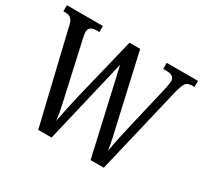

<svg xmlns="http://www.w3.org/2000/svg" viewBox="-146 -917 1188 1121"><g transform="rotate(30 448.0 -357.0)"><path d="M78 -620Q74 -641 65.5 -652.5Q57 -664 46 -668.5Q35 -673 18 -673H7V-714H250V-673H230Q204 -673 191.5 -663Q179 -653 179 -634Q179 -624 181.5 -612.5Q184 -601 186 -589L259 -262Q266 -232 272 -204Q278 -176 283 -149.5Q288 -123 291 -99Q298 -139 308 -185.5Q318 -232 330 -284L433 -707H505L604 -270Q616 -221 625 -178Q634 -135 640 -98Q644 -122 648.5 -145Q653 -168 658.5 -194Q664 -220 671 -251L746 -572Q749 -585 752.5 -604Q756 -623 756 -633Q756 -655 741.5 -664Q727 -673 699 -673H680V-714H891V-673H874Q858 -673 846 -667.5Q834 -662 826 -645Q818 -628 809 -595L668 0H579L450 -568L316 0H226Z"/></g></svg>

Font: Noto Serif Khmer Condensed
Style: Regular
Weight: 400
Width: 3
Designer: Danh Hong and the Monotype Design Team
Foundry: Monotype Imaging Inc.
Version: Version 2.004